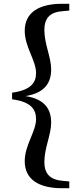

<svg xmlns="http://www.w3.org/2000/svg" viewBox="-20 -819 420 1017"><path d="M44 -293C144 -280 171 -240 171 -188C171 -122 111 -51 111 35C111 131 185 178 309 178H347V142L313 139C243 133 215 100 215 38C215 -35 251 -106 251 -169C251 -238 220 -294 115 -310C220 -327 251 -383 251 -452C251 -515 215 -586 215 -659C215 -722 243 -755 313 -760L347 -763V-799H309C185 -799 111 -752 111 -656C111 -570 171 -499 171 -432C171 -381 144 -342 44 -328Z"/></svg>

Font: Source Han Serif CN
Style: Bold
Weight: 700
Designer: Ryoko NISHIZUKA 西塚涼子 (kana & ideographs); Frank Grießhammer (Latin, Greek & Cyrillic); Wenlong ZHANG 张文龙 (bopomofo); San
Foundry: Adobe
Version: Version 2.003;hotconv 1.1.1;makeotfexe 2.6.0